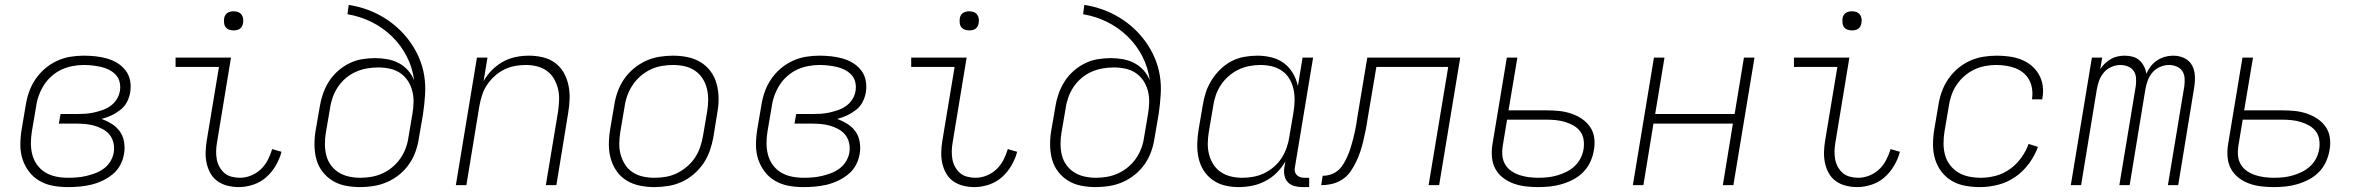

<svg xmlns="http://www.w3.org/2000/svg" viewBox="-20 -755 9640 783"><path d="M256 8Q225 8 195.5 2.5Q166 -3 141 -17.5Q116 -32 98.5 -55Q81 -78 72 -105.5Q63 -133 63 -164Q63 -195 68 -226L85 -326Q89 -353 98.5 -380Q108 -407 124 -431Q140 -455 162.5 -474.5Q185 -494 212 -506.5Q239 -519 266.5 -523.5Q294 -528 321 -528Q345 -528 369 -525.5Q393 -523 416 -516.5Q439 -510 458.5 -498Q478 -486 492 -468Q506 -450 510.5 -426.5Q515 -403 511 -379Q508 -359 498 -339.5Q488 -320 470.5 -306.5Q453 -293 433.5 -284Q414 -275 394 -270Q416 -262 436 -249.5Q456 -237 469 -218.5Q482 -200 486 -176Q490 -152 486 -128Q482 -104 470.5 -82Q459 -60 439 -44Q419 -28 396.5 -17.5Q374 -7 350.5 -1.5Q327 4 303 6Q279 8 256 8ZM257 -30Q276 -30 294.5 -31.5Q313 -33 332 -37.5Q351 -42 369.5 -49Q388 -56 404 -68Q420 -80 430.5 -97.5Q441 -115 444 -134Q447 -154 442.5 -173Q438 -192 426.5 -206Q415 -220 398 -229Q381 -238 363 -243Q345 -248 325 -249.5Q305 -251 285 -251H220L227 -290H292Q309 -290 326.5 -291Q344 -292 362 -296Q380 -300 397.5 -306Q415 -312 430.5 -323Q446 -334 456 -350Q466 -366 469 -384Q472 -402 468 -419.5Q464 -437 452.5 -449.5Q441 -462 425.5 -470Q410 -478 392.5 -482Q375 -486 357.5 -488Q340 -490 321 -490Q299 -490 275.5 -485.5Q252 -481 230.5 -471Q209 -461 190 -444Q171 -427 158.5 -407Q146 -387 138 -364.5Q130 -342 127 -319L110 -219Q106 -195 106 -170.5Q106 -146 112 -123.5Q118 -101 131.5 -82.5Q145 -64 164.5 -52Q184 -40 208 -35Q232 -30 257 -30Z M954 8Q931 8 908.5 2.5Q886 -3 868 -15.5Q850 -28 839 -47Q828 -66 823 -88Q818 -110 818.5 -133.5Q819 -157 823 -181L873 -482H696V-520H922L865 -174Q862 -157 861.5 -139.5Q861 -122 864 -105.5Q867 -89 875 -74.5Q883 -60 895 -49.5Q907 -39 924 -34.5Q941 -30 958 -30Q981 -30 1003.5 -39Q1026 -48 1043.5 -64.5Q1061 -81 1072 -102.5Q1083 -124 1090 -147L1128 -136Q1121 -108 1105 -80.5Q1089 -53 1066 -32.5Q1043 -12 1013 -2Q983 8 954 8ZM933 -631Q923 -631 914.5 -634Q906 -637 900.5 -644Q895 -651 894 -660.5Q893 -670 894 -680Q895 -686 898 -692Q901 -698 907 -702Q913 -706 919.5 -707.5Q926 -709 932 -709Q942 -709 950.5 -706Q959 -703 964.5 -696Q970 -689 971.5 -679.5Q973 -670 971 -660Q970 -654 967 -648Q964 -642 958.5 -638Q953 -634 946 -632.5Q939 -631 933 -631Z M1449 8Q1419 8 1390 2.5Q1361 -3 1337 -17.5Q1313 -32 1295.5 -54.5Q1278 -77 1270.5 -104.5Q1263 -132 1262.5 -162Q1262 -192 1267 -222L1284 -320Q1288 -346 1297 -372Q1306 -398 1321 -422Q1336 -446 1357.5 -465Q1379 -484 1404 -496.5Q1429 -509 1456 -513.5Q1483 -518 1509 -518Q1535 -518 1560 -513.5Q1585 -509 1606.5 -497.5Q1628 -486 1644 -468Q1660 -450 1669 -427Q1662 -480 1638.5 -525.5Q1615 -571 1578.5 -606.5Q1542 -642 1496 -665Q1450 -688 1397 -697L1402 -735Q1441 -729 1477 -716Q1513 -703 1545 -683.5Q1577 -664 1604 -639Q1631 -614 1652.5 -584Q1674 -554 1689 -519Q1704 -484 1710 -446.5Q1716 -409 1713.5 -369Q1711 -329 1705 -289L1688 -190Q1684 -163 1674.5 -136.5Q1665 -110 1648.5 -86Q1632 -62 1608.5 -43Q1585 -24 1558.5 -12.5Q1532 -1 1504 3.5Q1476 8 1449 8ZM1450 -30Q1472 -30 1495 -34Q1518 -38 1540 -48Q1562 -58 1581 -74Q1600 -90 1613.5 -110Q1627 -130 1635 -152Q1643 -174 1646 -197L1662 -291Q1666 -315 1666.5 -339Q1667 -363 1661 -385.5Q1655 -408 1642.5 -426.5Q1630 -445 1611.5 -457.5Q1593 -470 1569.5 -475Q1546 -480 1522 -480Q1500 -480 1477 -476Q1454 -472 1432 -462.5Q1410 -453 1391 -437Q1372 -421 1358.5 -401Q1345 -381 1337 -358.5Q1329 -336 1326 -314L1309 -215Q1305 -192 1305 -168Q1305 -144 1310.5 -122Q1316 -100 1329 -82Q1342 -64 1361 -52Q1380 -40 1403 -35Q1426 -30 1450 -30Z M1839 0 1925 -520H1968L1952 -424Q1966 -449 1986.5 -469.5Q2007 -490 2031.5 -503.5Q2056 -517 2083 -522.5Q2110 -528 2137 -528Q2166 -528 2193.5 -521.5Q2221 -515 2243 -499Q2265 -483 2278.5 -459.5Q2292 -436 2298 -408.5Q2304 -381 2303 -352Q2302 -323 2297 -294L2249 0H2206L2256 -301Q2259 -324 2260 -347.5Q2261 -371 2255.5 -393Q2250 -415 2239 -434Q2228 -453 2210 -466Q2192 -479 2170 -484.5Q2148 -490 2124 -490Q2102 -490 2080 -486Q2058 -482 2036.5 -471.5Q2015 -461 1997 -444.5Q1979 -428 1966 -408.5Q1953 -389 1946 -367Q1939 -345 1935 -323L1882 0Z M2649 8Q2618 8 2589 2Q2560 -4 2536 -18.5Q2512 -33 2495.5 -56Q2479 -79 2471 -107Q2463 -135 2463 -165Q2463 -195 2468 -226L2485 -326Q2489 -353 2498.5 -380Q2508 -407 2524.5 -431.5Q2541 -456 2564.5 -475.5Q2588 -495 2614.5 -507Q2641 -519 2669 -523.5Q2697 -528 2724 -528Q2755 -528 2784 -522Q2813 -516 2837 -501.5Q2861 -487 2878 -464Q2895 -441 2902.5 -413Q2910 -385 2910.5 -355Q2911 -325 2905 -294L2889 -194Q2884 -167 2874.5 -140Q2865 -113 2848.5 -88.5Q2832 -64 2809 -44.5Q2786 -25 2759.5 -13Q2733 -1 2704.5 3.5Q2676 8 2649 8ZM2650 -30Q2672 -30 2695.5 -34Q2719 -38 2740.5 -48.5Q2762 -59 2781.5 -75.5Q2801 -92 2814.5 -112.5Q2828 -133 2835.5 -155.5Q2843 -178 2847 -201L2864 -301Q2868 -325 2868 -349Q2868 -373 2862.5 -395Q2857 -417 2844.5 -436Q2832 -455 2813 -467.5Q2794 -480 2771.5 -485Q2749 -490 2724 -490Q2702 -490 2678.5 -486Q2655 -482 2633 -471.5Q2611 -461 2592 -444.5Q2573 -428 2559.5 -407.5Q2546 -387 2538 -364.5Q2530 -342 2527 -319L2510 -219Q2506 -195 2505.5 -171Q2505 -147 2511 -125Q2517 -103 2529 -84Q2541 -65 2560 -52.5Q2579 -40 2602 -35Q2625 -30 2650 -30Z M3256 8Q3225 8 3195.5 2.5Q3166 -3 3141 -17.5Q3116 -32 3098.5 -55Q3081 -78 3072 -105.5Q3063 -133 3063 -164Q3063 -195 3068 -226L3085 -326Q3089 -353 3098.5 -380Q3108 -407 3124 -431Q3140 -455 3162.5 -474.5Q3185 -494 3212 -506.5Q3239 -519 3266.5 -523.5Q3294 -528 3321 -528Q3345 -528 3369 -525.5Q3393 -523 3416 -516.5Q3439 -510 3458.5 -498Q3478 -486 3492 -468Q3506 -450 3510.5 -426.5Q3515 -403 3511 -379Q3508 -359 3498 -339.5Q3488 -320 3470.5 -306.5Q3453 -293 3433.5 -284Q3414 -275 3394 -270Q3416 -262 3436 -249.5Q3456 -237 3469 -218.5Q3482 -200 3486 -176Q3490 -152 3486 -128Q3482 -104 3470.5 -82Q3459 -60 3439 -44Q3419 -28 3396.5 -17.5Q3374 -7 3350.5 -1.5Q3327 4 3303 6Q3279 8 3256 8ZM3257 -30Q3276 -30 3294.5 -31.5Q3313 -33 3332 -37.5Q3351 -42 3369.5 -49Q3388 -56 3404 -68Q3420 -80 3430.5 -97.5Q3441 -115 3444 -134Q3447 -154 3442.5 -173Q3438 -192 3426.5 -206Q3415 -220 3398 -229Q3381 -238 3363 -243Q3345 -248 3325 -249.5Q3305 -251 3285 -251H3220L3227 -290H3292Q3309 -290 3326.5 -291Q3344 -292 3362 -296Q3380 -300 3397.5 -306Q3415 -312 3430.5 -323Q3446 -334 3456 -350Q3466 -366 3469 -384Q3472 -402 3468 -419.5Q3464 -437 3452.5 -449.5Q3441 -462 3425.5 -470Q3410 -478 3392.5 -482Q3375 -486 3357.5 -488Q3340 -490 3321 -490Q3299 -490 3275.5 -485.5Q3252 -481 3230.5 -471Q3209 -461 3190 -444Q3171 -427 3158.5 -407Q3146 -387 3138 -364.5Q3130 -342 3127 -319L3110 -219Q3106 -195 3106 -170.5Q3106 -146 3112 -123.5Q3118 -101 3131.5 -82.5Q3145 -64 3164.5 -52Q3184 -40 3208 -35Q3232 -30 3257 -30Z M3954 8Q3931 8 3908.5 2.5Q3886 -3 3868 -15.5Q3850 -28 3839 -47Q3828 -66 3823 -88Q3818 -110 3818.5 -133.5Q3819 -157 3823 -181L3873 -482H3696V-520H3922L3865 -174Q3862 -157 3861.5 -139.5Q3861 -122 3864 -105.5Q3867 -89 3875 -74.5Q3883 -60 3895 -49.5Q3907 -39 3924 -34.5Q3941 -30 3958 -30Q3981 -30 4003.5 -39Q4026 -48 4043.5 -64.5Q4061 -81 4072 -102.5Q4083 -124 4090 -147L4128 -136Q4121 -108 4105 -80.5Q4089 -53 4066 -32.5Q4043 -12 4013 -2Q3983 8 3954 8ZM3933 -631Q3923 -631 3914.5 -634Q3906 -637 3900.5 -644Q3895 -651 3894 -660.5Q3893 -670 3894 -680Q3895 -686 3898 -692Q3901 -698 3907 -702Q3913 -706 3919.5 -707.5Q3926 -709 3932 -709Q3942 -709 3950.5 -706Q3959 -703 3964.5 -696Q3970 -689 3971.5 -679.5Q3973 -670 3971 -660Q3970 -654 3967 -648Q3964 -642 3958.5 -638Q3953 -634 3946 -632.5Q3939 -631 3933 -631Z M4449 8Q4419 8 4390 2.5Q4361 -3 4337 -17.5Q4313 -32 4295.5 -54.5Q4278 -77 4270.5 -104.5Q4263 -132 4262.5 -162Q4262 -192 4267 -222L4284 -320Q4288 -346 4297 -372Q4306 -398 4321 -422Q4336 -446 4357.5 -465Q4379 -484 4404 -496.5Q4429 -509 4456 -513.5Q4483 -518 4509 -518Q4535 -518 4560 -513.5Q4585 -509 4606.5 -497.5Q4628 -486 4644 -468Q4660 -450 4669 -427Q4662 -480 4638.5 -525.5Q4615 -571 4578.5 -606.5Q4542 -642 4496 -665Q4450 -688 4397 -697L4402 -735Q4441 -729 4477 -716Q4513 -703 4545 -683.5Q4577 -664 4604 -639Q4631 -614 4652.5 -584Q4674 -554 4689 -519Q4704 -484 4710 -446.5Q4716 -409 4713.5 -369Q4711 -329 4705 -289L4688 -190Q4684 -163 4674.5 -136.5Q4665 -110 4648.5 -86Q4632 -62 4608.5 -43Q4585 -24 4558.5 -12.5Q4532 -1 4504 3.5Q4476 8 4449 8ZM4450 -30Q4472 -30 4495 -34Q4518 -38 4540 -48Q4562 -58 4581 -74Q4600 -90 4613.5 -110Q4627 -130 4635 -152Q4643 -174 4646 -197L4662 -291Q4666 -315 4666.5 -339Q4667 -363 4661 -385.5Q4655 -408 4642.5 -426.5Q4630 -445 4611.5 -457.5Q4593 -470 4569.5 -475Q4546 -480 4522 -480Q4500 -480 4477 -476Q4454 -472 4432 -462.5Q4410 -453 4391 -437Q4372 -421 4358.5 -401Q4345 -381 4337 -358.5Q4329 -336 4326 -314L4309 -215Q4305 -192 4305 -168Q4305 -144 4310.5 -122Q4316 -100 4329 -82Q4342 -64 4361 -52Q4380 -40 4403 -35Q4426 -30 4450 -30Z M5032 8Q5003 8 4975.5 1.5Q4948 -5 4925.5 -21Q4903 -37 4888.5 -60Q4874 -83 4868 -110.5Q4862 -138 4862.5 -167Q4863 -196 4868 -226L4885 -326Q4889 -352 4897.5 -378Q4906 -404 4921 -428Q4936 -452 4956.5 -472Q4977 -492 5001.5 -505Q5026 -518 5053.5 -523Q5081 -528 5107 -528Q5137 -528 5165.5 -521Q5194 -514 5216 -497.5Q5238 -481 5252.5 -456.5Q5267 -432 5273 -404L5292 -520H5335L5261 -74Q5259 -65 5260.5 -56.5Q5262 -48 5267.5 -42Q5273 -36 5281 -33Q5289 -30 5298 -30H5319V8H5291Q5274 8 5258 3.5Q5242 -1 5231.5 -12.5Q5221 -24 5218 -40.5Q5215 -57 5218 -74L5222 -97Q5208 -72 5187 -51Q5166 -30 5140 -16.5Q5114 -3 5086.5 2.5Q5059 8 5032 8ZM5046 -30Q5068 -30 5090.5 -34Q5113 -38 5134.5 -48Q5156 -58 5175 -74.5Q5194 -91 5206.5 -110.5Q5219 -130 5227 -152.5Q5235 -175 5238 -197L5255 -297Q5259 -321 5259.5 -345Q5260 -369 5255 -391.5Q5250 -414 5238.5 -433.5Q5227 -453 5208.5 -466Q5190 -479 5167 -484.5Q5144 -490 5120 -490Q5098 -490 5074.5 -485.5Q5051 -481 5029.5 -470.5Q5008 -460 4989.5 -443.5Q4971 -427 4958 -407Q4945 -387 4937.5 -364.5Q4930 -342 4927 -319L4910 -219Q4906 -195 4905.5 -171.5Q4905 -148 4910.5 -126Q4916 -104 4928 -85Q4940 -66 4958.5 -53.5Q4977 -41 4999.5 -35.5Q5022 -30 5046 -30Z M5806 0 5886 -482H5593L5557 -269Q5554 -247 5549.5 -225Q5545 -203 5540 -181.5Q5535 -160 5528 -138.5Q5521 -117 5511 -96Q5501 -75 5487.5 -55.5Q5474 -36 5454 -23Q5434 -10 5412 -5Q5390 0 5368 0L5374 -38Q5388 -38 5402.5 -42Q5417 -46 5430 -55Q5443 -64 5452 -76.5Q5461 -89 5468 -103Q5475 -117 5480.5 -131Q5486 -145 5490 -159Q5494 -173 5498 -187.5Q5502 -202 5505 -216.5Q5508 -231 5510.5 -245Q5513 -259 5515 -274L5556 -520H5935L5849 0Z M6253 8Q6227 8 6201.5 5Q6176 2 6152.5 -6.5Q6129 -15 6109.5 -30Q6090 -45 6078.5 -66Q6067 -87 6064.5 -112.5Q6062 -138 6066 -164L6125 -520H6168L6132 -305H6287Q6313 -305 6338 -302.5Q6363 -300 6387 -292Q6411 -284 6431 -270.5Q6451 -257 6464.5 -237.5Q6478 -218 6481.5 -193Q6485 -168 6480 -142Q6476 -118 6465.5 -95Q6455 -72 6437 -53.5Q6419 -35 6396 -23Q6373 -11 6349 -4Q6325 3 6301 5.5Q6277 8 6253 8ZM6254 -30Q6273 -30 6292 -32Q6311 -34 6330 -39.5Q6349 -45 6367.5 -54Q6386 -63 6401.5 -77.5Q6417 -92 6426 -110Q6435 -128 6438 -147Q6441 -167 6438 -186Q6435 -205 6424 -219.5Q6413 -234 6397 -243Q6381 -252 6363 -257.5Q6345 -263 6326 -265Q6307 -267 6287 -267H6126L6108 -158Q6105 -138 6107 -119Q6109 -100 6118.5 -84Q6128 -68 6143.5 -57.5Q6159 -47 6177 -41Q6195 -35 6214.5 -32.5Q6234 -30 6254 -30Z M6639 0 6725 -520H6768L6730 -290H7054L7092 -520H7135L7049 0H7006L7047 -251H6723L6682 0Z M7554 8Q7531 8 7508.5 2.5Q7486 -3 7468 -15.5Q7450 -28 7439 -47Q7428 -66 7423 -88Q7418 -110 7418.5 -133.5Q7419 -157 7423 -181L7473 -482H7296V-520H7522L7465 -174Q7462 -157 7461.5 -139.5Q7461 -122 7464 -105.5Q7467 -89 7475 -74.5Q7483 -60 7495 -49.5Q7507 -39 7524 -34.5Q7541 -30 7558 -30Q7581 -30 7603.5 -39Q7626 -48 7643.5 -64.5Q7661 -81 7672 -102.5Q7683 -124 7690 -147L7728 -136Q7721 -108 7705 -80.5Q7689 -53 7666 -32.5Q7643 -12 7613 -2Q7583 8 7554 8ZM7533 -631Q7523 -631 7514.5 -634Q7506 -637 7500.5 -644Q7495 -651 7494 -660.5Q7493 -670 7494 -680Q7495 -686 7498 -692Q7501 -698 7507 -702Q7513 -706 7519.5 -707.5Q7526 -709 7532 -709Q7542 -709 7550.5 -706Q7559 -703 7564.5 -696Q7570 -689 7571.5 -679.5Q7573 -670 7571 -660Q7570 -654 7567 -648Q7564 -642 7558.5 -638Q7553 -634 7546 -632.5Q7539 -631 7533 -631Z M8054 8Q8024 8 7994 2.5Q7964 -3 7939.5 -17.5Q7915 -32 7897.5 -55Q7880 -78 7871.5 -106Q7863 -134 7863 -164.5Q7863 -195 7868 -226L7885 -326Q7889 -353 7898.5 -380Q7908 -407 7924.5 -431.5Q7941 -456 7964 -475.5Q7987 -495 8013.5 -507Q8040 -519 8068 -523.5Q8096 -528 8123 -528Q8149 -528 8174.5 -524.5Q8200 -521 8223 -512Q8246 -503 8264.5 -487.5Q8283 -472 8295 -451Q8307 -430 8310.5 -405Q8314 -380 8309 -354V-350H8267V-353Q8270 -373 8267 -393Q8264 -413 8255 -429.5Q8246 -446 8231.5 -458Q8217 -470 8198.5 -477Q8180 -484 8160.5 -487Q8141 -490 8120 -490Q8098 -490 8074.5 -485.5Q8051 -481 8029.5 -470.5Q8008 -460 7989.5 -443.5Q7971 -427 7958 -407Q7945 -387 7937.5 -364.5Q7930 -342 7927 -319L7910 -219Q7906 -195 7906 -170.5Q7906 -146 7912 -123.5Q7918 -101 7932 -82.5Q7946 -64 7965.5 -52Q7985 -40 8009 -35Q8033 -30 8058 -30Q8088 -30 8118.5 -38Q8149 -46 8176 -65Q8203 -84 8222.5 -111Q8242 -138 8253 -168L8291 -156Q8278 -120 8254.5 -88Q8231 -56 8198.5 -33.5Q8166 -11 8128.5 -1.5Q8091 8 8054 8Z M8425 0 8511 -520H8553L8545 -473Q8553 -486 8564.5 -496.5Q8576 -507 8589 -514.5Q8602 -522 8616.5 -525Q8631 -528 8645 -528Q8662 -528 8678 -523.5Q8694 -519 8705 -509Q8716 -499 8723.5 -484.5Q8731 -470 8733 -454Q8740 -470 8751 -484.5Q8762 -499 8777.5 -509Q8793 -519 8809.5 -523.5Q8826 -528 8843 -528Q8867 -528 8888 -518Q8909 -508 8919.5 -488.5Q8930 -469 8931 -445Q8932 -421 8928 -397L8863 0H8821L8888 -404Q8890 -420 8889 -436.5Q8888 -453 8879.5 -465.5Q8871 -478 8856 -484Q8841 -490 8825 -490Q8807 -490 8788.5 -482Q8770 -474 8757.5 -459Q8745 -444 8738.5 -426Q8732 -408 8729 -390L8665 0H8623L8690 -404Q8692 -420 8691 -436.5Q8690 -453 8681.5 -465.5Q8673 -478 8658 -484Q8643 -490 8627 -490Q8609 -490 8590.5 -482Q8572 -474 8559.5 -459Q8547 -444 8540.5 -426Q8534 -408 8531 -390L8467 0Z M9253 8Q9227 8 9201.5 5Q9176 2 9152.5 -6.5Q9129 -15 9109.5 -30Q9090 -45 9078.5 -66Q9067 -87 9064.5 -112.5Q9062 -138 9066 -164L9125 -520H9168L9132 -305H9287Q9313 -305 9338 -302.5Q9363 -300 9387 -292Q9411 -284 9431 -270.5Q9451 -257 9464.5 -237.5Q9478 -218 9481.5 -193Q9485 -168 9480 -142Q9476 -118 9465.5 -95Q9455 -72 9437 -53.5Q9419 -35 9396 -23Q9373 -11 9349 -4Q9325 3 9301 5.5Q9277 8 9253 8ZM9254 -30Q9273 -30 9292 -32Q9311 -34 9330 -39.5Q9349 -45 9367.5 -54Q9386 -63 9401.5 -77.5Q9417 -92 9426 -110Q9435 -128 9438 -147Q9441 -167 9438 -186Q9435 -205 9424 -219.5Q9413 -234 9397 -243Q9381 -252 9363 -257.5Q9345 -263 9326 -265Q9307 -267 9287 -267H9126L9108 -158Q9105 -138 9107 -119Q9109 -100 9118.5 -84Q9128 -68 9143.5 -57.5Q9159 -47 9177 -41Q9195 -35 9214.5 -32.5Q9234 -30 9254 -30Z"/></svg>

Font: Iosevka Extralight Extended
Style: Italic
Weight: 200
Width: 7
Italic angle: -9°
Monospace: yes
Designer: Belleve Invis
Foundry: Belleve Invis
Version: Version 32.5.0; ttfautohint (v1.8.4)